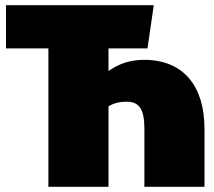

<svg xmlns="http://www.w3.org/2000/svg" viewBox="-20 -718 822 738"><path d="M534 -488C480 -488 437 -473 397 -445V-532H547L571 -698H3V-532H166V0H397V-309C414 -320 436 -327 467 -327C516 -327 535 -297 535 -223V0H766V-223C766 -386 686 -488 534 -488Z"/></svg>

Font: Fira Sans Ultra
Style: Regular
Weight: 950
Designer: Carrois Corporate & Edenspiekermann AG
Foundry: Carrois Corporate GbR & Edenspiekermann AG
Version: Version 4.203;PS 004.203;hotconv 1.0.88;makeotf.lib2.5.64775